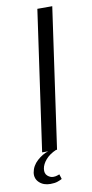

<svg xmlns="http://www.w3.org/2000/svg" viewBox="-107 -627 381 798"><g transform="rotate(-10 84.0 -228.0)"><path d="M27.7 0 111.7 -591H174.6L90.6 0ZM39.2 135.3Q10.4 135.3 -7.3 118.8Q-25 102.3 -21.7 77.3Q-17 48.6 6 27.8Q29 7 54.6 -0.6L86.3 0Q58.3 12 42 30.8Q25.7 49.7 23 68.8Q20.3 88.3 31.6 98.3Q43 108.3 55.7 108.3Q64.8 108.3 71.8 106Q78.8 103.8 82.3 102.4L88.6 123Q81.8 126.7 69.9 131Q58 135.3 39.2 135.3Z"/></g></svg>

Font: Alumni Sans Thin
Style: Italic
Weight: 100
Italic angle: -8°
Designer: Robert E. Leuschke
Foundry: Robert E. Leuschke
Version: Version 1.016